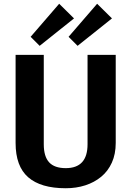

<svg xmlns="http://www.w3.org/2000/svg" viewBox="-20 -992 699 1022"><path d="M330 10Q197 10 130 -48.5Q63 -107 63 -231V-700H213V-224Q213 -159 241.5 -128Q270 -97 330 -97Q446 -97 446 -224V-700H596V-231Q596 -172 575.5 -126.5Q555 -81 518.5 -51Q482 -21 434 -5.5Q386 10 330 10ZM374 -894 191 -748 143 -796 295 -972ZM576 -894 393 -748 345 -796 497 -972Z"/></svg>

Font: Pathway Extreme SemiCondensed
Style: Bold
Weight: 700
Width: 4
Version: Version 1.001;gftools[0.9.26]